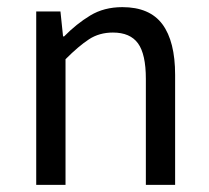

<svg xmlns="http://www.w3.org/2000/svg" viewBox="-20 -518 587 538"><path d="M81.5 -485.8H149.4L156.7 -416H159.7Q194.3 -451.2 232.9 -474.6Q271.5 -498 322.8 -498Q399.4 -498 435.1 -450Q470.7 -401.9 470.7 -308.1V0H388.7V-296.9Q388.7 -366.2 366.7 -396.5Q344.7 -426.8 296.4 -426.8Q258.3 -426.8 229.5 -408Q200.7 -389.2 163.6 -352.1V0H81.5Z"/></svg>

Font: Pyidaungsu
Style: Regular
Weight: 400
Designer: Sun Tun
Foundry: MCF
Version: Version 2.053; ttfautohint (v1.8.2)